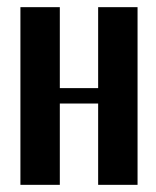

<svg xmlns="http://www.w3.org/2000/svg" viewBox="-20 -516 436 536"><path d="M147 -496V-270H254V-496H364V0H254V-227H147V0H37V-496Z"/></svg>

Font: Moniqa ExtBd Paragraph
Style: Regular
Weight: 800
Designer: Rajesh Rajput
Foundry: Rajesh Rajput
Version: Version 1.000